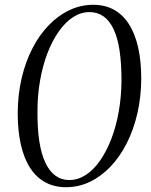

<svg xmlns="http://www.w3.org/2000/svg" viewBox="-20 -772 632 802"><path d="M256 10Q207.5 10 169.8 -10.2Q132 -30.5 106.2 -70Q80.5 -109.5 67.2 -167.5Q54 -225.5 54 -300Q54.5 -376.5 70.2 -444.5Q86 -512.5 114.8 -568.8Q143.5 -625 183 -666Q222.5 -707 269.8 -729.5Q317 -752 369.5 -752Q418 -752 455.2 -731.8Q492.5 -711.5 518 -672Q543.5 -632.5 556.8 -575Q570 -517.5 570 -442.5Q569.5 -366.5 553.8 -298.2Q538 -230 509.5 -173.8Q481 -117.5 441.8 -76.2Q402.5 -35 355.5 -12.5Q308.5 10 256 10ZM269.5 -20Q305.5 -20 338 -41Q370.5 -62 397.5 -100.5Q424.5 -139 444.8 -191.2Q465 -243.5 476 -305.8Q487 -368 487.5 -436Q487.5 -507 479.5 -560.5Q471.5 -614 454.5 -650Q437.5 -686 412.2 -703.8Q387 -721.5 353.5 -721.5Q318 -721.5 285.5 -700.5Q253 -679.5 225.8 -641Q198.5 -602.5 178.5 -550.5Q158.5 -498.5 147.5 -436.5Q136.5 -374.5 136.5 -306.5Q136 -235.5 144.2 -182Q152.5 -128.5 169.5 -92.5Q186.5 -56.5 211.5 -38.2Q236.5 -20 269.5 -20Z"/></svg>

Font: Merriweather 120pt Light
Style: Italic
Weight: 300
Italic angle: -7.8°
Version: Version 2.101